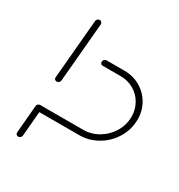

<svg xmlns="http://www.w3.org/2000/svg" viewBox="-130 -609 653 699"><g transform="rotate(30 196.5 -259.5)"><path d="M44.8 -1.1Q39.6 -1.1 36.5 -4.8Q33.3 -8.5 34.1 -13.3L44.1 -129.3Q44.4 -134.1 48.1 -137.6Q51.9 -141.1 57 -141.1Q61.9 -141.1 65.2 -137.8Q68.5 -134.4 68.1 -129.3L58.1 -13.3Q57.4 -8.1 53.5 -4.6Q49.6 -1.1 44.8 -1.1ZM90 -517.8Q94.8 -517.8 98.1 -514.1Q101.5 -510.4 101.1 -505.6L79.3 -256.7Q78.5 -251.5 74.8 -248.1Q71.1 -244.8 66.3 -244.8Q61.1 -244.8 57.8 -248.1Q54.4 -251.5 55.2 -256.7L77 -505.6Q77.4 -510.4 81.3 -514.1Q85.2 -517.8 90 -517.8ZM44.1 -127.8Q44.1 -133.3 48 -137.2Q51.9 -141.1 57 -141.1H237Q271.1 -141.1 300.9 -158.7Q330.7 -176.3 348.5 -206.1Q366.3 -235.9 366.3 -270.4Q366.3 -300.4 352 -325.2Q337.8 -350 313 -364.3Q288.1 -378.5 257.8 -378.5H182.6Q177.8 -378.5 174.8 -381.5Q171.9 -384.4 171.9 -389.3Q171.9 -394.8 175.7 -398.7Q179.6 -402.6 184.8 -402.6H260Q296.7 -402.6 326.5 -385.4Q356.3 -368.1 373.5 -338.3Q390.7 -308.5 390.7 -272.6Q390.7 -268.5 390 -259.6Q386.7 -220.7 364.6 -188Q342.6 -155.2 308.1 -136.1Q273.7 -117 235.2 -117H55.2Q50.4 -117 47.2 -120.2Q44.1 -123.3 44.1 -127.8Z"/></g></svg>

Font: 26F Galaxy Sans Thin
Style: Italic
Weight: 100
Italic angle: -4.99998°
Designer: C₂₉H₂₅N₃O₅
Version: Version 1.200